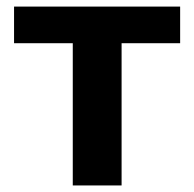

<svg xmlns="http://www.w3.org/2000/svg" viewBox="-20 -566 593 586"><path d="M22.9 -545.9V-434.1H202.1V0H351.1V-434.1H529.8V-545.9Z"/></svg>

Font: Noto Reveo Sans
Style: Bold
Weight: 700
Designer: Monotype Design team
Foundry: Monotype Imaging Inc.
Version: Version 1.04